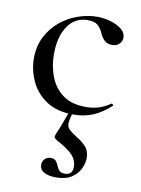

<svg xmlns="http://www.w3.org/2000/svg" viewBox="-78 -449 571 778"><g transform="rotate(10 207.5 -60.0)"><path d="M232 12Q163 12 119.5 -17.5Q76 -47 55.5 -92.5Q35 -138 35 -185Q35 -235 55 -274Q75 -313 107.5 -340Q140 -367 180 -381Q220 -395 259 -395Q287 -395 314.5 -387Q342 -379 360 -364.5Q378 -350 378 -330Q378 -316 367.5 -304.5Q357 -293 337 -293Q318 -293 306 -304Q294 -315 287 -332Q278 -352 265 -363.5Q252 -375 224 -375Q171 -375 141.5 -331Q112 -287 112 -216Q112 -166 129 -122.5Q146 -79 182 -53Q218 -27 276 -27Q304 -27 328.5 -34.5Q353 -42 376 -58Q379 -60 382.5 -56Q386 -52 383 -50Q349 -19 313 -3.5Q277 12 232 12ZM229 2Q220 33 219 49Q218 65 228.5 75Q239 85 261 99Q282 111 299 129Q316 147 316 176Q316 198 305 221Q294 244 270 259.5Q246 275 206 275Q176 275 157.5 265Q139 255 139 234Q139 220 149 210.5Q159 201 172 201Q188 201 194.5 209Q201 217 205 227.5Q209 238 216 246Q223 254 240 254Q271 254 271 220Q271 194 252.5 173.5Q234 153 186 127Q175 121 173.5 116Q172 111 178 97Q187 77 191 65.5Q195 54 200.5 40.5Q206 27 215 1Z"/></g></svg>

Font: Cormorant Medium
Style: Regular
Weight: 500
Designer: Christian Thalmann (Catharsis Fonts)
Foundry: Catharsis Fonts
Version: Version 4.000